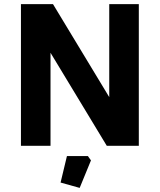

<svg xmlns="http://www.w3.org/2000/svg" viewBox="-20 -710 778 935"><path d="M82 0V-690H238L512 -237V-690H656V0H500L226 -453V0ZM275 179 306 50H408L423 71L368 205Z"/></svg>

Font: Oxanium
Style: Bold
Weight: 700
Designer: Severin Meyer
Version: Version 2.000